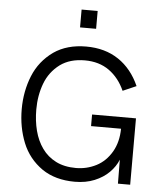

<svg xmlns="http://www.w3.org/2000/svg" viewBox="-60 -944 856 1006"><g transform="rotate(5 368.5 -441.0)"><path d="M61 0ZM61 0ZM370.6 9.8Q268.6 9.8 198.7 -37.6Q126 -88.4 93.5 -169.4Q61 -250.5 61 -345.2Q61 -439.5 94 -520.8Q127 -602.1 199.2 -653.3Q268.6 -701.2 369.6 -701.2Q468.8 -701.2 539.8 -653.6Q610.8 -606 649.9 -517.6L579.1 -486.8Q549.3 -553.2 496.6 -590.8Q443.8 -628.4 368.7 -628.4Q290.5 -628.4 238.8 -590.8Q184.6 -550.3 160.9 -487.1Q137.2 -423.8 137.2 -350.1Q137.2 -290.5 150.6 -238.5Q164.1 -186.5 192.4 -147Q220.7 -107.4 264.9 -85Q309.1 -62.5 370.6 -62.5Q427.2 -62.5 477.1 -87.9Q526.9 -113.3 558.1 -167Q587.4 -217.8 588.4 -288.1H430.7V-349.1H661.6V0H597.2L596.2 -126Q581.5 -89.4 550.8 -58.6Q520 -27.8 474.4 -9Q428.7 9.8 370.6 9.8ZM412.6 -798.3H328.1V-892.1H412.6Z"/></g></svg>

Font: Acari Sans
Style: Regular
Weight: 400
Designer: Alfredo Marco Pradil and Stefan Peev
Foundry: Hanken Design Co.
Version: Version 1.045;February 4, 2021;FontCreator 13.0.0.2655 64-bi